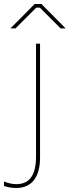

<svg xmlns="http://www.w3.org/2000/svg" viewBox="-44 -737 346 954"><path d="M282 -596 162 -717H128L8 -596H33L136 -699H154L257 -596ZM37 197C113 197 155 144 155 46V-520H135V41C135 133 103 178 37 178C17 178 -4 173 -24 165V187C-5 194 17 197 37 197Z"/></svg>

Font: Fixel Text Thin
Style: Regular
Weight: 100
Width: 4
Designer: AlfaBravo + MacPaw
Foundry: Kyrylo Tkachov, Marchela Mozhyna, Serhii Makarenko, Maria Weinstein, Zakhar Kryvoshyya
Version: Version 1.211